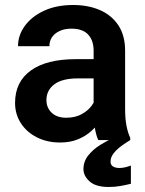

<svg xmlns="http://www.w3.org/2000/svg" viewBox="-20 -558 579 765"><path d="M353 -356.4Q353 -396.5 331.3 -420.2Q309.6 -443.8 264.6 -443.8Q237.8 -443.8 218 -434.8Q198.2 -425.8 187.5 -410.2Q176.8 -394.5 176.8 -374H51.8Q51.8 -417.5 78.9 -454.8Q106 -492.2 155.3 -515.1Q204.6 -538.1 271.5 -538.1Q331.5 -538.1 378.2 -517.8Q424.8 -497.6 451.7 -457Q478.5 -416.5 478.5 -355.5V-124Q478.5 -85.4 483.9 -57.4Q489.3 -29.3 499 -8.3V0H371.6Q362.3 -19.5 357.7 -50.3Q353 -81.1 353 -110.8ZM371.1 -245.6H290Q227.5 -245.6 196.3 -221.9Q165 -198.2 165 -159.2Q165 -128.9 185.8 -108.9Q206.5 -88.9 244.1 -88.9Q279.3 -88.9 305.2 -103Q331.1 -117.2 345.7 -137.5Q360.4 -157.7 360.8 -175.8L399.4 -120.1Q393.1 -100.6 379.4 -78.1Q365.7 -55.7 343.5 -35.6Q321.3 -15.6 290.5 -2.9Q259.8 9.8 219.2 9.8Q168 9.8 127.2 -10.7Q86.4 -31.2 63.2 -67.1Q40 -103 40 -147.9Q40 -231.9 102.8 -277.1Q165.5 -322.3 282.2 -322.3H371.1ZM413.1 187Q361.8 187 337.2 165Q312.5 143.1 312.5 115.7Q312.5 85 332 60.8Q351.6 36.6 379.2 19.5Q406.7 2.4 430.2 -7.3L499 0Q489.7 5.9 481 11.5Q472.2 17.1 464.4 22.9Q445.3 37.1 432.9 52.7Q420.4 68.4 420.4 86.4Q420.4 98.6 429.9 105Q439.5 111.3 455.6 111.3Q465.8 111.3 477.3 108.9Q488.8 106.4 501.5 101.6V174.3Q481 179.2 459.5 183.1Q438 187 413.1 187Z"/></svg>

Font: Heebo SemiBold
Style: Regular
Weight: 600
Designer: Oded Ezer
Foundry: Ezer Type House
Version: Version 3.100